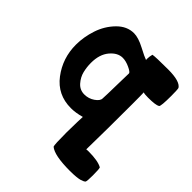

<svg xmlns="http://www.w3.org/2000/svg" viewBox="-208 -641 1022 1022"><g transform="rotate(45 302.5 -130.0)"><path d="M34 -248Q34 -306 53.5 -365Q73 -424 115 -467Q157 -510 210 -510Q243 -510 291.5 -484.5Q340 -459 356 -454Q355 -455 355 -463Q355 -479 360 -498Q380 -502 475 -502Q564 -502 583 -471Q586 -459 586 -415Q586 -336 578 -330Q562 -320 505 -320Q476 -320 469 -324Q470 -309 470 -236Q470 -37 467 107Q471 106 483 106Q555 106 586 124Q590 133 590 180Q590 222 586 231L584 232Q583 234 577 237Q571 240 561.5 243Q552 246 532 248Q512 250 487 250Q369 250 334 220Q329 210 329 117Q329 75 330.5 37.5Q332 0 332 -2Q290 10 254 10Q153 10 93.5 -68.5Q34 -147 34 -248ZM159 -236Q159 -204 166.5 -173.5Q174 -143 196.5 -117.5Q219 -92 253 -92Q285 -92 311 -110Q337 -128 337 -146Q338 -159 338.5 -183Q339 -207 340 -252Q341 -297 342 -339Q342 -348 313 -361.5Q284 -375 260 -375Q222 -375 190.5 -337.5Q159 -300 159 -236Z"/></g></svg>

Font: Gorditas
Style: Regular
Weight: 400
Designer: Gustavo Dipre (gbrenda1987@gmail.com)
Foundry: Gustavo Dipre (gbrenda1987@gmail.com)
Version: Version 1.001